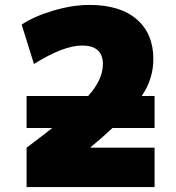

<svg xmlns="http://www.w3.org/2000/svg" viewBox="-20 -760 716 780"><path d="M88 -240V-370H338Q398 -436 398 -500Q398 -575 313 -575Q238 -575 118 -500L68 -660Q119 -694 197 -717Q275 -740 343 -740Q468 -740 535.5 -681.5Q603 -623 603 -520Q603 -440 556 -370H608V-240H437Q390 -196 348 -162V-160H608V0H88V-160Q101 -170 123.5 -187Q146 -204 162.5 -216.5Q179 -229 192 -240Z"/></svg>

Font: Mplus 1p Black
Style: Regular
Weight: 900
Version: Version 1.061